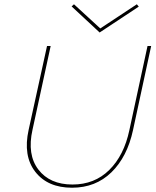

<svg xmlns="http://www.w3.org/2000/svg" viewBox="-20 -873 731 898"><path d="M629 -842 446 -721 315 -843 326 -853 449 -740 620 -853ZM670 -658H687L602 -264Q575 -139 501 -67Q427 5 317 5Q203 5 145 -69.5Q87 -144 114 -266L200 -658H217L132 -266Q106 -150 159.5 -80Q213 -10 319 -10Q422 -10 491 -78Q560 -146 585 -264Z"/></svg>

Font: EauTestText Thin
Style: Italic
Weight: 250
Italic angle: -12°
Designer: Christian Thalmann (Catharsis Fonts)
Version: Version 0.001;PS 000.001;hotconv 1.0.88;makeotf.lib2.5.64775